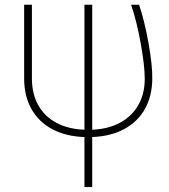

<svg xmlns="http://www.w3.org/2000/svg" viewBox="-20 -550 701 796"><path d="M112.3 -530.3V-224.6Q112.3 -160.6 138.9 -113.5Q165.5 -66.4 214.6 -40.5Q263.7 -14.6 330.1 -12.2V-530.3H362.3V-12.2Q430.7 -15.1 479.7 -42.5Q528.8 -69.8 554.4 -116.2Q580.1 -162.6 580.1 -222.7Q580.1 -277.8 563.2 -371.1Q546.4 -464.4 523.4 -530.3H556.6Q579.1 -463.9 595.7 -371.6Q612.3 -279.3 611.3 -222.7Q610.8 -152.8 581.5 -99.6Q552.2 -46.4 496.3 -15.6Q440.4 15.1 362.3 18.1V225.6H330.1V18.1Q252.9 15.6 196.8 -14.4Q140.6 -44.4 110.4 -98.1Q80.1 -151.9 80.1 -224.6V-530.3Z"/></svg>

Font: Pretendard JP Thin
Style: Regular
Weight: 100
Designer: Base glyphs from Inter by Rasmus Andersson; Hangeul glyphs from Noto Sans CJK(Source Han Sans) by Jang Soo-young and Kan
Foundry: Kil Hyung-jin
Version: Version 1.309